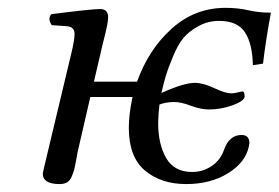

<svg xmlns="http://www.w3.org/2000/svg" viewBox="-20 -459 710 489"><path d="M101.6 -71.8 161.1 -320.8Q169.9 -356.9 169.9 -372.1Q169.9 -390.1 151.9 -392.1L111.8 -395Q100.6 -411.1 110.8 -422.9Q212.9 -436 234.9 -436Q255.4 -436 255.4 -415Q255.4 -407.2 252.7 -393.6Q250 -379.9 243.9 -356Q237.8 -332 235.4 -320.3L219.2 -251H329.1Q358.4 -333 417.2 -386Q476.1 -439 554.2 -439Q586.4 -439 612.3 -432.9Q638.2 -426.8 669.9 -426.8Q655.8 -349.6 649.9 -296.9L624 -293Q623 -347.2 604 -376.5Q585 -405.8 538.1 -405.8Q509.3 -405.8 485.1 -392.3Q460.9 -378.9 447 -362.1Q433.1 -345.2 420.7 -315.2Q408.2 -285.2 403.1 -268.6Q397.9 -252 391.1 -222.2Q448.2 -248 476.1 -248Q497.1 -248 525.6 -234.6Q554.2 -221.2 568.8 -221.2Q575.7 -221.2 585.4 -223.6Q595.2 -226.1 598.1 -226.1Q603 -226.1 603 -211.9Q600.1 -200.7 571 -190.4Q542 -180.2 512.2 -180.2Q491.2 -180.2 466.1 -189.7Q440.9 -199.2 423.8 -199.2Q403.8 -199.2 386.2 -192.9Q383.3 -170.9 382.8 -146Q382.8 -91.8 403.3 -56.4Q423.8 -21 469.2 -21Q497.1 -21 519.5 -36.4Q542 -51.8 550.8 -78.1Q564 -115.2 595.2 -115.2Q615.2 -115.2 615.2 -94.2Q615.2 -92.3 614.5 -90.1Q613.8 -87.9 613.8 -85.9Q605 -44.9 560.5 -17.6Q516.1 9.8 454.1 9.8Q390.1 9.8 349.1 -24.7Q308.1 -59.1 308.1 -133.8Q308.1 -167 316.9 -209Q316.9 -209.5 317.1 -210.4Q317.4 -211.4 317.9 -211.9H210L177.7 -71.8Q176.3 -64.5 173.6 -49.3Q170.9 -34.2 168.7 -26.1Q166.5 -18.1 162.1 -8.3Q157.7 1.5 150.4 5.6Q143.1 9.8 131.8 9.8Q88.9 9.8 88.9 -17.1Q88.9 -19 101.6 -71.8Z"/></svg>

Font: Linux Libertine
Style: Italic
Weight: 400
Italic angle: -12°
Designer: Philipp H. Poll
Foundry: Philipp H. Poll
Version: Version 5.1.6 ; ttfautohint (v0.9)